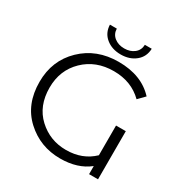

<svg xmlns="http://www.w3.org/2000/svg" viewBox="-197 -1042 1168 1209"><g transform="rotate(30 386.5 -437.5)"><path d="M256 -881H306Q307 -842 336 -819Q365 -796 408 -796Q451 -796 480 -819Q509 -842 510 -881H560Q558 -822 515 -787Q472 -752 408 -752Q344 -752 301 -787Q258 -822 256 -881ZM607 -134V-350H678V0H613V-59Q532 6 405 6Q260 6 156 -89.5Q52 -185 52 -348Q52 -503 157 -604.5Q262 -706 422 -706Q589 -706 682 -605L636 -558Q553 -640 425 -640Q295 -640 210 -557.5Q125 -475 125 -348Q125 -215 209 -137Q293 -59 410 -59Q529 -59 607 -134Z"/></g></svg>

Font: Montserrat Alternates
Style: Regular
Weight: 400
Designer: Julieta Ulanovsky
Foundry: Julieta Ulanovsky
Version: Version 7.200;PS 007.200;hotconv 1.0.88;makeotf.lib2.5.64775